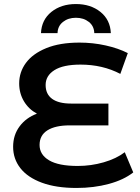

<svg xmlns="http://www.w3.org/2000/svg" viewBox="-20 -921 695 951"><path d="M640 -67Q593 -30 519 -10Q445 10 359 10Q258 10 187.5 -16Q117 -42 81 -88Q45 -134 45 -194Q45 -252 77 -295Q109 -338 163 -358Q122 -380 98.5 -419.5Q75 -459 75 -508Q75 -564 108.5 -609.5Q142 -655 209 -682.5Q276 -710 374 -710Q440 -710 503 -696Q566 -682 613 -658L576 -555Q488 -601 379 -601Q293 -601 249.5 -573.5Q206 -546 206 -500Q206 -455 238 -431.5Q270 -408 332 -408H517V-300H325Q254 -300 215 -275.5Q176 -251 176 -203Q176 -155 223 -127Q270 -99 365 -99Q431 -99 493.5 -117Q556 -135 598 -167ZM356 -901Q429 -901 477.5 -862Q526 -823 529 -757H447Q446 -792 420 -812.5Q394 -833 356 -833Q318 -833 292 -812.5Q266 -792 265 -757H183Q186 -823 234.5 -862Q283 -901 356 -901Z"/></svg>

Font: Montserrat Alternates SemiBold
Style: Regular
Weight: 600
Designer: Julieta Ulanovsky
Foundry: Julieta Ulanovsky
Version: Version 7.200